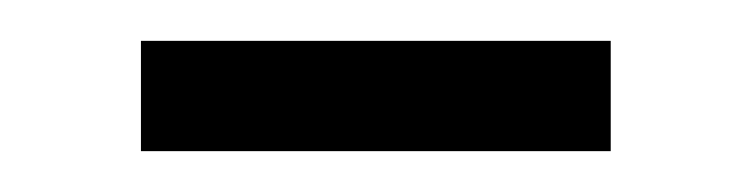

<svg xmlns="http://www.w3.org/2000/svg" viewBox="-20 -344 368 94"><path d="M49 -324V-270H279V-324Z"/></svg>

Font: Noto Sans Devanagari UI Light
Style: Regular
Weight: 300
Designer: Jelle Bosma - Monotype Design Team
Foundry: Monotype Imaging Inc.
Version: Version 2.004